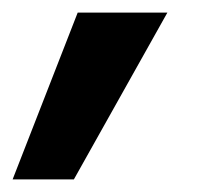

<svg xmlns="http://www.w3.org/2000/svg" viewBox="-64 -167 333 304"><path d="M-44 117 59 -147H201L53 117Z"/></svg>

Font: DM Sans 28pt Black
Style: Italic
Weight: 900
Italic angle: -10°
Version: Version 4.004;gftools[0.9.30]